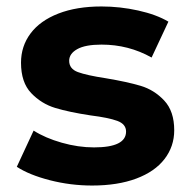

<svg xmlns="http://www.w3.org/2000/svg" viewBox="-20 -566 591 594"><path d="M32 -50 84 -162Q120 -139 171 -124.5Q222 -110 271 -110Q370 -110 370 -159Q370 -182 343 -192Q316 -202 260 -209Q194 -219 151 -232Q108 -245 76.5 -278Q45 -311 45 -372Q45 -423 74.5 -462.5Q104 -502 160.5 -524Q217 -546 294 -546Q351 -546 407.5 -533.5Q464 -521 501 -499L449 -388Q378 -428 294 -428Q244 -428 219 -414Q194 -400 194 -378Q194 -353 221 -343Q248 -333 307 -324Q373 -313 415 -300.5Q457 -288 488 -255Q519 -222 519 -163Q519 -113 489 -74Q459 -35 401.5 -13.5Q344 8 265 8Q198 8 134 -8.5Q70 -25 32 -50Z"/></svg>

Font: APTA Sans Regular
Style: Bold Italic
Weight: 700
Version: Version 7.200